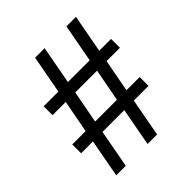

<svg xmlns="http://www.w3.org/2000/svg" viewBox="-199 -864 997 997"><g transform="rotate(-45 300.0 -365.0)"><path d="M83 0 122 -210H35V-275H133L167 -455H70V-520H178L217 -730H287L248 -520H408L447 -730H517L478 -520H565V-455H467L433 -275H530V-210H422L383 0H313L352 -210H192L153 0ZM203 -275H363L397 -455H237Z"/></g></svg>

Font: Pitagon Sans Mono
Style: Regular
Weight: 400
Monospace: yes
Designer: Travis Tran
Foundry: Pitagon
Version: Version 1.001;gftools[0.9.26]